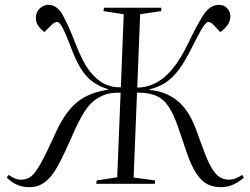

<svg xmlns="http://www.w3.org/2000/svg" viewBox="-20 -762 1036 796"><path d="M480 -378Q457 -378 439.5 -375.5Q422 -373 404 -365Q379 -354 358.5 -334.5Q338 -315 316.5 -276Q295 -237 265 -167Q238 -106 215 -66Q192 -26 165 -6Q138 14 101 14Q72 14 48.5 3Q25 -8 8 -26L16 -37Q43 -17 67 -17Q87 -17 103 -26.5Q119 -36 138 -66Q157 -96 185 -156Q194 -175 201.5 -191.5Q209 -208 216 -223Q255 -304 303.5 -341.5Q352 -379 428 -390V-392Q393 -403 366 -422Q339 -441 317 -475Q295 -509 274 -566Q256 -613 242 -642Q228 -671 217 -671Q206 -671 191 -656L164 -629Q149 -640 138 -656Q127 -672 129 -693Q130 -713 145.5 -727.5Q161 -742 180 -742Q217 -742 241 -698Q265 -654 291 -586Q323 -503 353 -465.5Q383 -428 416 -413Q434 -405 448 -402.5Q462 -400 481 -400L493 -703L409 -716L411 -730H649L648 -716L561 -703L549 -399Q566 -399 583 -402.5Q600 -406 617 -414Q658 -432 693.5 -474.5Q729 -517 762 -586Q794 -654 822 -698Q850 -742 888 -742Q908 -742 921.5 -728Q935 -714 935 -696Q935 -674 922.5 -657Q910 -640 893 -629L868 -656Q855 -671 844 -671Q833 -671 816 -641.5Q799 -612 776 -566Q748 -509 722.5 -474.5Q697 -440 668 -420.5Q639 -401 601 -392V-389Q667 -383 714.5 -345Q762 -307 790 -232Q799 -208 805 -192Q811 -176 820 -151Q839 -97 856 -68Q873 -39 890.5 -28Q908 -17 929 -17Q955 -17 984 -37L991 -26Q972 -8 947.5 3Q923 14 896 14Q865 14 840.5 2Q816 -10 794.5 -42Q773 -74 753 -133Q743 -161 736.5 -181.5Q730 -202 719 -233Q701 -287 679 -320Q657 -353 625 -366Q606 -373 588.5 -375.5Q571 -378 548 -378L534 -26L623 -14L622 0H379L381 -14L466 -27Z"/></svg>

Font: Literata 72pt Light
Style: Italic
Weight: 300
Italic angle: -2°
Designer: Latin by Veronika Burian and Jose Scaglione. Greek by Irene Vlachou. Cyrillic by Vera Evstafieva
Foundry: TypeTogether
Version: Version 3.002